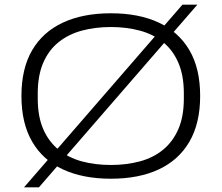

<svg xmlns="http://www.w3.org/2000/svg" viewBox="-20 -755 951 824"><path d="M456 12Q336 12 250 -28Q164 -68 118 -147Q72 -226 72 -343Q72 -461 118 -539.5Q164 -618 250 -658Q336 -698 456 -698Q576 -698 661.5 -658Q747 -618 793 -539.5Q839 -461 839 -343Q839 -226 793 -147Q747 -68 661.5 -28Q576 12 456 12ZM456 -47Q523 -47 580.5 -62.5Q638 -78 680 -112.5Q722 -147 745.5 -201Q769 -255 769 -332V-354Q769 -431 745.5 -485.5Q722 -540 680 -574Q638 -608 580.5 -623.5Q523 -639 456 -639Q388 -639 331 -623.5Q274 -608 231.5 -574Q189 -540 165.5 -485.5Q142 -431 142 -354V-332Q142 -255 165.5 -201Q189 -147 231.5 -112.5Q274 -78 331 -62.5Q388 -47 456 -47ZM83 49 763 -735H827L147 49Z"/></svg>

Font: Archivo SemiExpanded ExtraLight
Style: Regular
Weight: 250
Width: 6
Designer: Hector Gatti
Foundry: Omnibus-Type
Version: Version 2.001